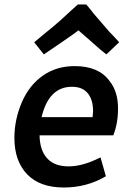

<svg xmlns="http://www.w3.org/2000/svg" viewBox="-20 -824 571 854"><path d="M264 10Q366 10 451 -40L427 -124Q349 -84 285 -84Q222 -84 189.5 -120Q157 -156 156 -222H484Q505 -275 505 -342Q505 -417 467 -464Q419 -530 312 -530Q231 -530 170.5 -487.5Q110 -445 77 -369Q44 -291 44 -211Q44 -108 100.5 -49Q157 10 264 10ZM392 -303H165Q197 -438 300 -438Q347 -438 370.5 -409Q394 -380 394 -330ZM453 -582 510 -636Q488 -661 467 -682L397 -763Q386 -778 364 -804H326Q301 -782 277.5 -760Q254 -738 250.5 -735Q247 -732 232.5 -719.5Q218 -707 214.5 -704Q211 -701 184.5 -679.5Q158 -658 132 -636L175 -582L247 -631Q253 -635 284 -656.5Q315 -678 329 -689L427 -603Z"/></svg>

Font: Brisa Sans Medium
Style: Italic
Weight: 600
Italic angle: -8°
Designer: Dalton Maag Ltd
Foundry: Dalton Maag Ltd
Version: Version 1.101;July 10, 2019;FontCreator 11.5.0.2425 64-bit